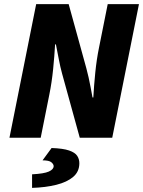

<svg xmlns="http://www.w3.org/2000/svg" viewBox="-20 -670 696 934"><path d="M26 0 156 -650H314L400 -338Q406 -316 411 -293.5Q416 -271 420.5 -247Q425 -223 430 -196H434Q437 -252 443.5 -317Q450 -382 462 -440L504 -650H656L526 0H368L282 -312Q273 -345 266.5 -379.5Q260 -414 252 -454H248Q245 -399 238.5 -334Q232 -269 220 -210L178 0ZM136 244V178Q194 175 217.5 164.5Q241 154 241 138Q241 129 230 119.5Q219 110 187 110L231 50Q287 52 316 62Q345 72 355.5 88Q366 104 366 124Q366 165 336 190.5Q306 216 254 229Q202 242 136 244Z"/></svg>

Font: Source Sans 3 Black
Style: Italic
Weight: 900
Italic angle: -11°
Designer: Paul D. Hunt
Foundry: Adobe
Version: Version 3.052;hotconv 1.1.0;makeotfexe 2.6.0